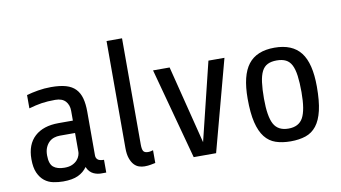

<svg xmlns="http://www.w3.org/2000/svg" viewBox="-72 -866 1846 1038"><g transform="rotate(-10 851.5 -346.5)"><path d="M406 0Q399 0 388.5 -2Q378 -4 367 -9Q356 -14 346.5 -24Q337 -34 331 -49Q312 -22 281 -7.5Q250 7 199 7Q172 7 145 1.5Q118 -4 97 -20.5Q76 -37 63 -66Q50 -95 50 -141Q50 -222 97 -265Q144 -308 228 -308H307V-362Q307 -394 288.5 -414.5Q270 -435 232 -435Q189 -435 157 -430Q125 -425 87 -414V-487Q115 -495 150 -501Q185 -507 222 -507Q271 -507 303.5 -497.5Q336 -488 355.5 -467.5Q375 -447 383.5 -416Q392 -385 392 -342V-102Q392 -87 402 -78.5Q412 -70 436 -70V0ZM219 -65Q245 -65 262 -73Q279 -81 289 -92.5Q299 -104 303 -116Q307 -128 307 -135V-240H223Q207 -240 191.5 -235Q176 -230 164 -218.5Q152 -207 144.5 -189.5Q137 -172 137 -147Q137 -100 158 -82.5Q179 -65 219 -65Z M706 -5Q695 -3 680.5 0Q666 3 646 3Q631 3 616 -2Q601 -7 589 -20Q577 -33 569 -55.5Q561 -78 561 -112V-700H646V-117Q646 -91 652.5 -80.5Q659 -70 679 -70Q687 -70 694.5 -72Q702 -74 706 -75Z M1039 0H916L781 -500H872L980 -71L1085 -500H1173Z M1638 -260Q1638 -181 1626 -129.5Q1614 -78 1590 -47.5Q1566 -17 1530.5 -5Q1495 7 1448 7Q1402 7 1366.5 -5Q1331 -17 1307 -47.5Q1283 -78 1270.5 -129.5Q1258 -181 1258 -260Q1258 -388 1304 -447.5Q1350 -507 1448 -507Q1546 -507 1592 -447.5Q1638 -388 1638 -260ZM1551 -245Q1551 -298 1546 -335Q1541 -372 1529.5 -394.5Q1518 -417 1498 -427Q1478 -437 1448 -437Q1418 -437 1398 -427Q1378 -417 1366.5 -394.5Q1355 -372 1350 -335Q1345 -298 1345 -245Q1345 -147 1368 -105Q1391 -63 1448 -63Q1505 -63 1528 -105Q1551 -147 1551 -245Z"/></g></svg>

Font: Share
Style: Regular
Weight: 400
Designer: Ralph du Carrois
Version: Version 1.001